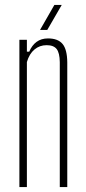

<svg xmlns="http://www.w3.org/2000/svg" viewBox="-20 -762 351 782"><path d="M59 0V-600H89.5V-551.5H99Q110 -577.5 129 -591.5Q148 -605.5 175.5 -605.5Q216 -605.5 234.8 -583Q253.5 -560.5 254 -508V0H223.5V-509Q223 -546.5 210.8 -562.2Q198.5 -578 170 -578Q141.5 -578 120.5 -560.5Q99.5 -543 89.5 -509.5V0ZM143 -640 201.5 -742H231.5L172.5 -640Z"/></svg>

Font: Big Shoulders Display Thin ExtraLight
Style: Regular
Weight: 250
Version: Version 2.002